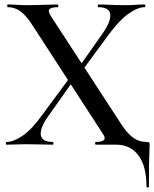

<svg xmlns="http://www.w3.org/2000/svg" viewBox="-20 -645 687 856"><path d="M9 0Q6 0 6 -6Q6 -12 9 -12Q40 -12 81 -40Q122 -68 167 -131L300 -311L316 -298L195 -127Q157 -73 162 -42.5Q167 -12 216 -12Q218 -12 218 -6Q218 0 216 0Q187 0 162 -1Q137 -2 95 -2Q68 -2 51 -1Q34 0 9 0ZM334 -313 318 -326 437 -495Q476 -551 471.5 -582Q467 -613 418 -613Q416 -613 416 -619Q416 -625 418 -625Q446 -625 471.5 -623.5Q497 -622 539 -622Q567 -622 584 -623.5Q601 -625 625 -625Q628 -625 628 -619Q628 -613 625 -613Q594 -613 552.5 -583.5Q511 -554 464 -490ZM498 0H407Q404 0 404 -6Q404 -12 407 -12Q432 -12 442.5 -20Q453 -28 437 -51L123 -535Q95 -578 70 -595.5Q45 -613 15 -613Q12 -613 12 -619Q12 -625 15 -625Q34 -625 56 -623.5Q78 -622 97 -622Q139 -622 175 -623.5Q211 -625 238 -625Q240 -625 240 -619Q240 -613 238 -613Q213 -613 202 -605.5Q191 -598 207 -573L526 -83Q551 -47 576 -29.5Q601 -12 635 -12Q643 -12 645 -10Q647 -8 647 0Q647 16 646 35Q645 54 644.5 89Q644 124 644 187Q644 191 638.5 191Q633 191 633 187Q633 95 597 47.5Q561 0 498 0Z"/></svg>

Font: Cormorant SemiBold
Style: Regular
Weight: 600
Designer: Christian Thalmann (Catharsis Fonts)
Foundry: Catharsis Fonts
Version: Version 4.000